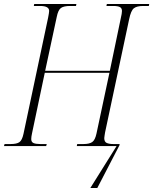

<svg xmlns="http://www.w3.org/2000/svg" viewBox="-39 -734 770 965"><path d="M415 211 547 0H347L349 -10H380Q410 -10 424.5 -20Q439 -30 446 -63L511 -368H186L122 -64Q118 -46 118 -35Q118 -20 129.5 -15Q141 -10 164 -10H196L193 0H-19L-16 -10H14Q45 -10 58.5 -19.5Q72 -29 79 -61L203 -646Q205 -657 206.5 -665.5Q208 -674 208 -679Q208 -704 163 -704H131L133 -714H345L343 -704H313Q282 -704 267.5 -694Q253 -684 246 -648L188 -378H513L568 -642Q574 -667 574 -679Q574 -693 563.5 -698.5Q553 -704 530 -704H496L498 -714H711L709 -704H680Q649 -704 634 -692.5Q619 -681 610 -637L489 -68Q488 -59 486.5 -52Q485 -45 485 -40Q485 -21 497.5 -15.5Q510 -10 531 -10H562V-5L450 211Z"/></svg>

Font: Noto Serif Display Condensed ExtraLight
Style: Italic
Weight: 200
Width: 3
Italic angle: -12°
Designer: Monotype Design Team
Foundry: Monotype Imaging Inc.
Version: Version 2.009